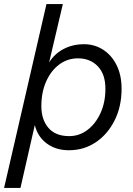

<svg xmlns="http://www.w3.org/2000/svg" viewBox="-53 -724 649 938"><path d="M-33 194 174 -704H254L187 -419Q213 -461 257.5 -484.5Q302 -508 358 -508Q408 -508 449.5 -482Q491 -456 516 -407Q541 -358 541 -290Q541 -204 507 -136Q473 -68 415 -29Q357 10 284 10Q220 10 175.5 -23Q131 -56 117 -113L47 194ZM285 -59Q334 -59 374 -89Q414 -119 438 -171.5Q462 -224 462 -290Q462 -362 424.5 -400.5Q387 -439 328 -439Q277 -439 236.5 -409Q196 -379 172.5 -326Q149 -273 149 -205Q149 -140 183.5 -99.5Q218 -59 285 -59Z"/></svg>

Font: Prodigy Sans
Style: Italic
Weight: 400
Italic angle: -13°
Designer: Wei Huang
Foundry: Wei Huang
Version: Version 1.003; ttfautohint (v1.8.3)